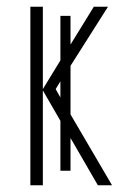

<svg xmlns="http://www.w3.org/2000/svg" viewBox="-20 -549 356 569"><path d="M70 0H107V-281L159 -191V-43H189V-140L270 0H312L189 -210V-354L300 -529H258L189 -417V-502H159V-370L107 -285V-529H70ZM145 -285 159 -308V-260Z"/></svg>

Font: Noto Sans ExtraCondensed ExtraLight
Style: Regular
Weight: 200
Width: 2
Designer: Monotype Design Team
Foundry: Monotype Imaging Inc.
Version: Version 2.013